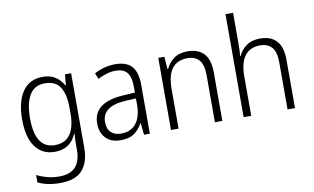

<svg xmlns="http://www.w3.org/2000/svg" viewBox="-94 -958 2284 1395"><g transform="rotate(-10 1048.0 -260.0)"><path d="M252 -542Q309 -542 345.5 -517.5Q382 -493 405 -452H408L416 -532H461V18Q461 124 410 182Q359 240 246 240Q196 240 156 231.5Q116 223 82 207V152Q117 170 158.5 181Q200 192 247 192Q328 192 367 149Q406 106 406 24V-8Q406 -28 406.5 -49.5Q407 -71 409 -94H405Q385 -44 345 -17Q305 10 246 10Q155 10 103.5 -59.5Q52 -129 52 -262Q52 -393 103 -467.5Q154 -542 252 -542ZM259 -493Q183 -493 146.5 -432Q110 -371 110 -262Q110 -38 255 -38Q311 -38 344 -65Q377 -92 391.5 -138Q406 -184 406 -241V-287Q406 -385 372.5 -439Q339 -493 259 -493Z M787 -541Q870 -541 909 -497Q948 -453 948 -358V0H905L896 -87H894Q870 -44 833.5 -17Q797 10 732 10Q661 10 622.5 -31Q584 -72 584 -139Q584 -219 641.5 -260.5Q699 -302 809 -308L893 -313V-352Q893 -430 865.5 -462Q838 -494 783 -494Q750 -494 717 -484.5Q684 -475 650 -457L632 -501Q665 -519 705 -530Q745 -541 787 -541ZM815 -266Q642 -256 642 -139Q642 -89 669 -63Q696 -37 743 -37Q816 -37 854 -85Q892 -133 893 -217V-270Z M1320 -542Q1399 -542 1441 -497Q1483 -452 1483 -356V0H1428V-349Q1428 -423 1398.5 -458Q1369 -493 1312 -493Q1160 -493 1160 -292V0H1104V-532H1149L1156 -440H1160Q1179 -483 1219 -512.5Q1259 -542 1320 -542Z M1696 -517Q1696 -496 1695 -478Q1694 -460 1692 -441H1696Q1714 -484 1754 -513Q1794 -542 1855 -542Q1936 -542 1977.5 -496Q2019 -450 2019 -354V0H1964V-348Q1964 -424 1934 -458.5Q1904 -493 1848 -493Q1774 -493 1735 -442.5Q1696 -392 1696 -289V0H1640V-760H1696Z"/></g></svg>

Font: Noto Sans Arabic UI SmCn Lt
Style: Regular
Weight: 300
Width: 4
Designer: Monotype Design Team, Nadine Chahine and Nizar Qandah
Foundry: Monotype Imaging Inc.
Version: Version 2.010; ttfautohint (v1.8.4.7-5d5b)